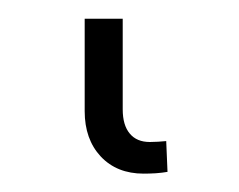

<svg xmlns="http://www.w3.org/2000/svg" viewBox="-20 32 258 207"><path d="M134.8 219.2Q106 219.2 88.6 200.7Q71.3 182.1 71.3 151.9V52.2H112.3V149.9Q112.3 167 119.9 176Q127.4 185.1 141.6 185.1Q146 185.1 150.4 184.8Q154.8 184.6 159.2 184.1L160.6 217.3Q154.8 218.3 147.9 218.8Q141.1 219.2 134.8 219.2Z"/></svg>

Font: Inter 24pt ExtraLight
Style: Regular
Weight: 250
Designer: Rasmus Andersson
Foundry: rsms
Version: Version 4.001;git-66647c0bb